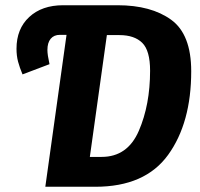

<svg xmlns="http://www.w3.org/2000/svg" viewBox="-20 -713 763 733"><path d="M710 -441Q710 -244 622 -122Q534 0 344 0H153L234 -580H209Q186 -580 173.5 -565Q161 -550 161 -522Q161 -504 169 -468L66 -429Q55 -455 49 -477.5Q43 -500 43 -527Q43 -603 91.5 -648Q140 -693 221 -693H429Q557 -693 633.5 -637.5Q710 -582 710 -441ZM553 -443Q553 -520 523 -549.5Q493 -579 436 -579H388L323 -114H368Q467 -114 510 -213.5Q553 -313 553 -443Z"/></svg>

Font: Fira Sans Condensed
Style: Bold Italic
Weight: 700
Width: 3
Italic angle: -8°
Designer: Carrois Corporate & Edenspiekermann AG
Foundry: Carrois Corporate GbR & Edenspiekermann AG
Version: Version 4.203